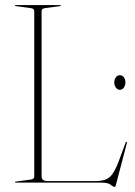

<svg xmlns="http://www.w3.org/2000/svg" viewBox="-20 -720 534 757"><path d="M217 -696 158 -688Q144 -686.5 144 -676V-24Q144 -6 168 -6H358Q393.5 -6 412 -21.5Q430.5 -37 448 -84L475 -157Q477 -161 479 -161Q482 -161 480 -155L437 9Q434.5 17 433 17Q426.5 17 416.5 8.5Q406.5 0 378 0H42Q39 0 39 -2Q39 -4 42 -4L101 -12Q115 -13.5 115 -24V-676Q115 -686.5 101 -688L42 -696Q39 -696 39 -698Q39 -700 42 -700H217Q220 -700 220 -698Q220 -696 217 -696ZM452.5 -366Q443 -366 436.8 -374.8Q430.5 -383.5 430.5 -395Q430.5 -406.5 436.8 -415Q443 -423.5 452.5 -423.5Q462.5 -423.5 468.5 -415Q474.5 -406.5 474.5 -395Q474.5 -383.5 468.5 -374.8Q462.5 -366 452.5 -366Z"/></svg>

Font: Fraunces 144pt Thin
Style: Regular
Weight: 100
Version: Version 1.000;[f99f86859]